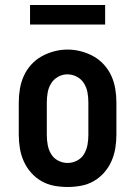

<svg xmlns="http://www.w3.org/2000/svg" viewBox="-20 -739 540 767"><path d="M250 8Q223 8 196 3Q169 -2 145.5 -15.5Q122 -29 104 -49.5Q86 -70 75 -94.5Q64 -119 59.5 -146Q55 -173 55 -200V-330Q55 -357 59.5 -384Q64 -411 75 -435.5Q86 -460 104.5 -480.5Q123 -501 146.5 -514Q170 -527 196.5 -534Q223 -541 250 -541Q277 -541 303.5 -534Q330 -527 353.5 -514Q377 -501 395.5 -480.5Q414 -460 425 -435.5Q436 -411 440.5 -384Q445 -357 445 -330V-200Q445 -173 440.5 -146Q436 -119 425 -94.5Q414 -70 396 -49.5Q378 -29 354.5 -15.5Q331 -2 304 3Q277 8 250 8ZM250 -88Q270 -88 288 -97.5Q306 -107 316 -124Q326 -141 329.5 -160.5Q333 -180 333 -200V-330Q333 -350 329.5 -369.5Q326 -389 315.5 -406Q305 -423 287 -432.5Q269 -442 249 -442Q229 -442 211.5 -432Q194 -422 184 -405.5Q174 -389 170.5 -369.5Q167 -350 167 -330V-200Q167 -180 170.5 -160.5Q174 -141 184 -124Q194 -107 212 -97.5Q230 -88 250 -88ZM100 -641V-719H400V-641Z"/></svg>

Font: Iosevka Slab
Style: Bold
Weight: 700
Monospace: yes
Designer: Belleve Invis
Foundry: Belleve Invis
Version: Version 11.1.1; ttfautohint (v1.8.3)